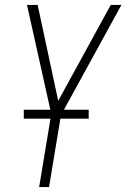

<svg xmlns="http://www.w3.org/2000/svg" viewBox="-20 -540 540 775"><path d="M138 215 187 -80 89 -520H132L215 -133L427 -520H470L226 -75L178 215ZM338 -61H76V-97H338Z"/></svg>

Font: Iosevka SS04 Extralight
Style: Italic
Weight: 200
Italic angle: -9°
Monospace: yes
Designer: Belleve Invis
Foundry: Belleve Invis
Version: Version 19.0.0; ttfautohint (v1.8.4)